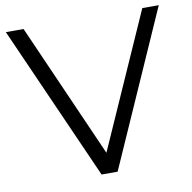

<svg xmlns="http://www.w3.org/2000/svg" viewBox="-79 -778 855 857"><g transform="rotate(-10 349.0 -350.0)"><path d="M313.1 0 2.6 -700H82.9L373.4 -41.5H328.9L621.1 -700H695.7L385.8 0Z"/></g></svg>

Font: Montserrat Thin
Style: Regular
Weight: 100
Designer: Julieta Ulanovsky
Foundry: Julieta Ulanovsky
Version: Version 9.000